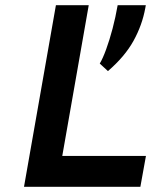

<svg xmlns="http://www.w3.org/2000/svg" viewBox="-20 -720 582 740"><path d="M72.5 0 195.5 -700H322L220 -119H542.5L521 0ZM396 -446 364.5 -475Q376 -494 389 -529.5Q402 -565 413.8 -609.5Q425.5 -654 433.5 -700H542L540 -689Q528 -623 494.5 -562.5Q461 -502 396 -446Z"/></svg>

Font: Overpass
Style: Bold Italic
Weight: 700
Italic angle: -10°
Designer: Delve Withrington, Dave Bailey, Thomas Jockin
Foundry: Delve Fonts LLC
Version: Version 4.000; ttfautohint (v1.8.3)